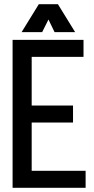

<svg xmlns="http://www.w3.org/2000/svg" viewBox="-20 -895 448 915"><path d="M131 -311V-81H388V0H40V-705H378V-624H131V-392H328V-311ZM256 -875 338 -742H240L211 -802L181 -742H83L165 -875Z"/></svg>

Font: Akshar
Style: Regular
Weight: 400
Designer: Tall Chai
Foundry: Tall Chai
Version: Version 1.000